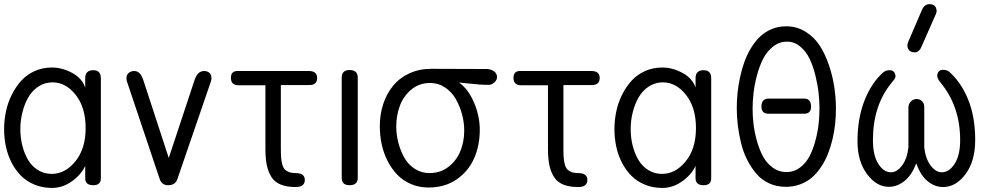

<svg xmlns="http://www.w3.org/2000/svg" viewBox="-21 -902 4873 935"><path d="M394 -475.1V-521Q394 -560.1 433.1 -560.1Q470.2 -560.1 470.2 -521V-33.2Q470.2 0 433.1 0Q394 0 394 -34.2V-94.2Q374.5 -51.8 329.3 -19.3Q284.2 13.2 231.9 13.2Q186 13.2 147.5 -2.7Q108.9 -18.6 81.8 -45.7Q54.7 -72.8 35.9 -109.1Q17.1 -145.5 8.1 -187Q-1 -228.5 -1 -272.9Q-1 -316.9 8.1 -359.6Q17.1 -402.3 36.4 -440.9Q55.7 -479.5 82.5 -509Q109.4 -538.6 147.9 -555.9Q186.5 -573.2 231.9 -573.2Q281.7 -573.2 330.6 -546.9Q379.4 -520.5 394 -475.1ZM231 -55.2Q296.4 -55.2 346.2 -116.5Q396 -177.7 396 -277.8Q396 -378.9 347.7 -439.9Q299.3 -501 234.9 -501Q197.8 -501 167.2 -481.4Q136.7 -461.9 117.7 -429.2Q98.6 -396.5 88.4 -356.2Q78.1 -315.9 78.1 -272.9Q78.1 -231 87.9 -192.4Q97.7 -153.8 116 -123Q134.3 -92.3 164.1 -73.7Q193.8 -55.2 231 -55.2Z M676.8 -512.2 800.8 -132.8 926.8 -513.2Q941.4 -556.2 972.7 -556.2Q989.3 -556.2 999 -547.1Q1008.8 -538.1 1008.8 -521Q1008.8 -512.2 1005.9 -504.9L842.8 -29.8Q832.5 0 797.9 0Q767.1 0 756.8 -29.8L597.7 -503.9Q594.7 -512.7 594.7 -521Q594.7 -537.1 605.5 -546.6Q616.2 -556.2 632.8 -556.2Q662.6 -556.2 676.8 -512.2Z M1135.3 -556.2H1483.4Q1523.4 -556.2 1523.4 -522Q1523.4 -487.8 1485.4 -487.8H1346.7V-179.2Q1346.7 -152.3 1347.9 -135.5Q1349.1 -118.7 1353.3 -102.5Q1357.4 -86.4 1365.2 -77.9Q1373 -69.3 1386.2 -64.2Q1399.4 -59.1 1418.5 -59.1Q1463.4 -59.1 1463.4 -25.9Q1463.4 8.8 1418.5 8.8Q1374.5 8.8 1345 -3.7Q1315.4 -16.1 1299.8 -41.7Q1284.2 -67.4 1277.8 -99.9Q1271.5 -132.3 1271.5 -179.2V-486.8H1140.6Q1103.5 -486.8 1103.5 -522.9Q1103.5 -556.2 1135.3 -556.2Z M1721.2 -523.9V-36.1Q1721.2 0 1681.2 0Q1643.1 0 1643.1 -36.1V-523.9Q1643.1 -561 1681.2 -561Q1721.2 -561 1721.2 -523.9Z M2079.6 -566.9 2351.6 -565.9Q2372.1 -564.5 2385.7 -554Q2399.4 -543.5 2399.4 -526.9Q2399.4 -512.7 2386.7 -500.7Q2374 -488.8 2358.4 -488.8Q2336.4 -488.8 2312.7 -490.5Q2289.1 -492.2 2258.8 -495.6Q2228.5 -499 2214.4 -500Q2259.3 -468.3 2287.4 -402.6Q2315.4 -336.9 2315.4 -270Q2315.4 -192.9 2287.4 -129.9Q2259.3 -66.9 2201.9 -27.8Q2144.5 11.2 2066.4 11.2Q2020 11.2 1980.7 -5.6Q1941.4 -22.5 1913.8 -51Q1886.2 -79.6 1866.7 -117.7Q1847.2 -155.8 1837.9 -198.7Q1828.6 -241.7 1828.6 -287.1Q1828.6 -344.7 1845.2 -395.3Q1861.8 -445.8 1893.1 -484.1Q1924.3 -522.5 1972.4 -544.7Q2020.5 -566.9 2079.6 -566.9ZM2070.8 -59.1Q2124 -59.1 2163.3 -89.8Q2202.6 -120.6 2221.2 -166.7Q2239.7 -212.9 2239.7 -266.1Q2239.7 -305.2 2229 -345.2Q2218.3 -385.3 2198.5 -419.9Q2178.7 -454.6 2146 -476.3Q2113.3 -498 2073.7 -498Q2021 -498 1982.4 -466.1Q1943.8 -434.1 1926.3 -387Q1908.7 -339.8 1908.7 -286.1Q1908.7 -246.6 1918.7 -207.8Q1928.7 -168.9 1947.5 -135Q1966.3 -101.1 1998.5 -80.1Q2030.8 -59.1 2070.8 -59.1Z M2511.2 -556.2H2859.4Q2899.4 -556.2 2899.4 -522Q2899.4 -487.8 2861.3 -487.8H2722.7V-179.2Q2722.7 -152.3 2723.9 -135.5Q2725.1 -118.7 2729.2 -102.5Q2733.4 -86.4 2741.2 -77.9Q2749 -69.3 2762.2 -64.2Q2775.4 -59.1 2794.4 -59.1Q2839.4 -59.1 2839.4 -25.9Q2839.4 8.8 2794.4 8.8Q2750.5 8.8 2720.9 -3.7Q2691.4 -16.1 2675.8 -41.7Q2660.2 -67.4 2653.8 -99.9Q2647.5 -132.3 2647.5 -179.2V-486.8H2516.6Q2479.5 -486.8 2479.5 -522.9Q2479.5 -556.2 2511.2 -556.2Z M3366.2 -475.1V-521Q3366.2 -560.1 3405.3 -560.1Q3442.4 -560.1 3442.4 -521V-33.2Q3442.4 0 3405.3 0Q3366.2 0 3366.2 -34.2V-94.2Q3346.7 -51.8 3301.5 -19.3Q3256.3 13.2 3204.1 13.2Q3158.2 13.2 3119.6 -2.7Q3081.1 -18.6 3054 -45.7Q3026.9 -72.8 3008.1 -109.1Q2989.3 -145.5 2980.2 -187Q2971.2 -228.5 2971.2 -272.9Q2971.2 -316.9 2980.2 -359.6Q2989.3 -402.3 3008.5 -440.9Q3027.8 -479.5 3054.7 -509Q3081.5 -538.6 3120.1 -555.9Q3158.7 -573.2 3204.1 -573.2Q3253.9 -573.2 3302.7 -546.9Q3351.6 -520.5 3366.2 -475.1ZM3203.1 -55.2Q3268.6 -55.2 3318.4 -116.5Q3368.2 -177.7 3368.2 -277.8Q3368.2 -378.9 3319.8 -439.9Q3271.5 -501 3207 -501Q3169.9 -501 3139.4 -481.4Q3108.9 -461.9 3089.8 -429.2Q3070.8 -396.5 3060.5 -356.2Q3050.3 -315.9 3050.3 -272.9Q3050.3 -231 3060.1 -192.4Q3069.8 -153.8 3088.1 -123Q3106.4 -92.3 3136.2 -73.7Q3166 -55.2 3203.1 -55.2Z M3808.1 -773.9Q3859.9 -773.9 3902.3 -747.3Q3944.8 -720.7 3971.7 -678.7Q3998.5 -636.7 4016.6 -582.3Q4034.7 -527.8 4042.2 -475.6Q4049.8 -423.3 4049.8 -373Q4049.8 -335.4 4045.9 -298.3Q4042 -261.2 4033 -223.4Q4023.9 -185.5 4010.5 -151.9Q3997.1 -118.2 3977.3 -88.6Q3957.5 -59.1 3933.1 -37.8Q3908.7 -16.6 3876 -4.4Q3843.3 7.8 3805.7 7.8Q3761.2 7.8 3724.4 -9.3Q3687.5 -26.4 3662.1 -56.2Q3636.7 -85.9 3617.7 -123.5Q3598.6 -161.1 3587.9 -205.1Q3577.1 -249 3572 -291.3Q3566.9 -333.5 3566.9 -376Q3566.9 -412.1 3570.6 -449Q3574.2 -485.8 3582.8 -525.4Q3591.3 -564.9 3604 -600.3Q3616.7 -635.7 3636.2 -668Q3655.8 -700.2 3679.9 -723.4Q3704.1 -746.6 3737.1 -760.3Q3770 -773.9 3808.1 -773.9ZM3895 -348.1H3722.7Q3687 -348.1 3687 -382.8Q3687 -421.9 3722.7 -421.9H3895Q3928.7 -421.9 3928.7 -382.8Q3928.7 -348.1 3895 -348.1ZM3812 -699.2Q3774.4 -699.2 3744.4 -675.8Q3714.4 -652.3 3696 -616.9Q3677.7 -581.5 3665.5 -536.1Q3653.3 -490.7 3648.7 -450Q3644 -409.2 3644 -372.1Q3644 -335.4 3648.7 -296.6Q3653.3 -257.8 3665.3 -215.1Q3677.2 -172.4 3695.1 -139.6Q3712.9 -106.9 3742.4 -85.4Q3772 -64 3809.1 -64Q3845.7 -64 3874.8 -85.9Q3903.8 -107.9 3921.1 -141.1Q3938.5 -174.3 3950 -217.5Q3961.4 -260.7 3965.6 -299.3Q3969.7 -337.9 3969.7 -374Q3969.7 -410.2 3965.3 -450Q3960.9 -489.7 3949.7 -535.2Q3938.5 -580.6 3921.4 -616.2Q3904.3 -651.9 3875.7 -675.5Q3847.2 -699.2 3812 -699.2Z M4571.8 8.8Q4530.8 8.8 4496.1 -19.8Q4461.4 -48.3 4440.9 -106.9Q4419.4 -49.3 4383.8 -20.8Q4348.1 7.8 4307.6 7.8Q4247.1 7.8 4200.9 -54.7Q4154.8 -117.2 4154.8 -212.9Q4154.8 -326.7 4189.2 -413.3Q4223.6 -500 4281.7 -550.8Q4293.5 -560.1 4312 -560.1Q4325.2 -560.1 4332.5 -551.3Q4339.8 -542.5 4339.8 -529.8Q4339.8 -521.5 4326.7 -505.9Q4325.7 -503.9 4321.8 -500Q4230 -389.6 4230 -219.2Q4230 -145.5 4256.1 -104.2Q4282.2 -63 4317.9 -63Q4346.7 -63 4371.6 -95.7Q4396.5 -128.4 4402.8 -184.1V-377Q4402.8 -396.5 4415 -408.2Q4427.2 -419.9 4442.9 -419.9Q4457.5 -419.9 4468.8 -409.4Q4480 -398.9 4480 -380.9V-184.1Q4486.3 -128.4 4511.2 -95.7Q4536.1 -63 4564.9 -63Q4601.6 -63 4628.2 -104.7Q4654.8 -146.5 4654.8 -220.2Q4654.8 -385.3 4557.6 -502Q4543 -520.5 4543 -532.2Q4543 -544.9 4550.3 -553.5Q4557.6 -562 4570.8 -562Q4589.4 -562 4600.6 -553.2Q4659.2 -502 4693.6 -417.5Q4728 -333 4728 -220.2Q4728 -117.7 4681.2 -54.4Q4634.3 8.8 4571.8 8.8ZM4537.6 -835.9 4469.7 -682.1Q4465.3 -671.4 4461.9 -665.3Q4458.5 -659.2 4451.2 -653.1Q4443.8 -647 4434.6 -647Q4416 -647 4407 -656.5Q4397.9 -666 4397.9 -681.2Q4397.9 -690.4 4401.9 -698.2L4468.8 -854Q4481.4 -881.8 4504.9 -881.8Q4540 -881.8 4540 -846.2Q4540 -843.3 4537.6 -835.9Z"/></svg>

Font: BPreplay
Style: Regular
Weight: 400
Designer: Magenta/George Triantafyllakos
Foundry: Magenta/George Triantafyllakos
Version: Version 1.00